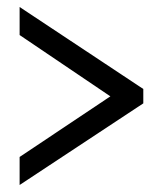

<svg xmlns="http://www.w3.org/2000/svg" viewBox="-20 -632 465 548"><path d="M36 -184 295 -357 36 -532V-612L389 -378V-337L36 -104Z"/></svg>

Font: Noto Serif CondExtraBold
Style: Regular
Weight: 800
Width: 3
Designer: Monotype Design Team
Foundry: Monotype Imaging Inc.
Version: Version 1.001